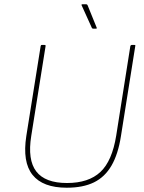

<svg xmlns="http://www.w3.org/2000/svg" viewBox="-20 -865 675 897"><path d="M292 12Q180 12 132 -48Q84 -108 103 -230L170 -650Q171 -655 175 -655H188Q194 -655 193 -650L126 -230Q108 -118 149.5 -64Q191 -10 293 -10Q394 -10 449 -61.5Q504 -113 523 -232L589 -650Q591 -655 595 -655H608Q614 -655 612 -650L545 -229Q532 -145 501 -91.5Q470 -38 419 -13Q368 12 292 12ZM415 -731Q411 -731 409 -735L361 -841Q360 -843 361.5 -844Q363 -845 364 -845H383Q387 -845 389 -841L432 -735Q433 -731 428 -731Z"/></svg>

Font: Sofia Sans Thin
Style: Italic
Weight: 250
Italic angle: -9°
Version: Version 4.100-B